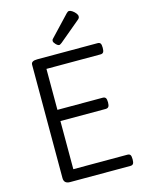

<svg xmlns="http://www.w3.org/2000/svg" viewBox="-161 -1231 984 1322"><g transform="rotate(-15 331.5 -570.0)"><path d="M169 0Q147 0 136 -10Q125 -20 125 -40V-848Q125 -862 136 -868.5Q147 -875 169 -875H598Q613 -875 619 -866.5Q625 -858 625 -835Q625 -813 619 -804Q613 -795 598 -795H213V-503H535Q550 -503 556.5 -494.5Q563 -486 563 -463Q563 -441 556.5 -432Q550 -423 535 -423H213V-80H598Q613 -80 619 -71.5Q625 -63 625 -40Q625 -18 619 -9Q613 0 598 0ZM341 -931Q331 -931 317.5 -945Q304 -959 304 -969Q304 -973 305 -976.5Q306 -980 312 -986L447 -1129Q452 -1134 456.5 -1137Q461 -1140 466 -1140Q476 -1140 489 -1131Q502 -1122 511.5 -1110Q521 -1098 521 -1088Q521 -1081 518.5 -1076Q516 -1071 506 -1063L360 -941Q354 -937 349.5 -934Q345 -931 341 -931Z"/></g></svg>

Font: Playwrite AT
Style: Regular
Weight: 400
Designer: Veronika Burian, José Scaglione
Foundry: TypeTogether
Version: Version 1.002